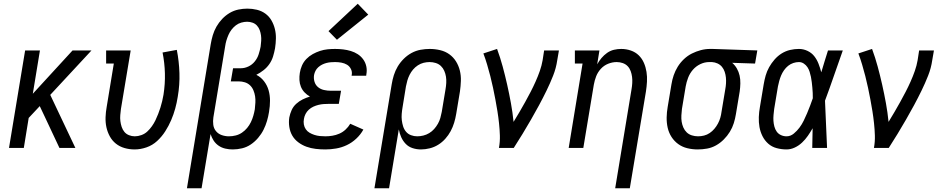

<svg xmlns="http://www.w3.org/2000/svg" viewBox="-20 -789 5040 1024"><path d="M28 0 114 -520H193L155 -289L367 -520H468L248 -283L382 0H297L219 -166L192 -223L133 -160L107 0Z M698 8Q670 8 644 0.5Q618 -7 598 -23Q578 -39 565.5 -62Q553 -85 547.5 -110.5Q542 -136 543 -164Q544 -192 549 -219L587 -450H546V-520H677L625 -208Q623 -192 621.5 -175.5Q620 -159 622 -143Q624 -127 629 -112Q634 -97 643.5 -85.5Q653 -74 668 -68Q683 -62 699 -62Q716 -62 734 -68.5Q752 -75 765.5 -87.5Q779 -100 790 -115.5Q801 -131 809 -147.5Q817 -164 823.5 -181Q830 -198 835.5 -215Q841 -232 845 -249.5Q849 -267 852 -284Q861 -342 859.5 -398Q858 -454 847 -509L923 -523Q935 -462 937 -399.5Q939 -337 928 -273Q923 -241 914.5 -210Q906 -179 893 -148.5Q880 -118 861.5 -89Q843 -60 818 -37Q793 -14 761 -3Q729 8 698 8Z M977 215 1104 -554Q1108 -578 1115 -601.5Q1122 -625 1134.5 -647Q1147 -669 1165 -688Q1183 -707 1205 -720Q1227 -733 1251.5 -738Q1276 -743 1299 -743Q1325 -743 1350 -737Q1375 -731 1395 -716.5Q1415 -702 1427.5 -680.5Q1440 -659 1446 -634.5Q1452 -610 1451.5 -584Q1451 -558 1447 -532Q1443 -510 1436.5 -488.5Q1430 -467 1417 -448Q1404 -429 1385.5 -414.5Q1367 -400 1347 -390Q1371 -378 1388 -356Q1405 -334 1412.5 -307.5Q1420 -281 1420 -252Q1420 -223 1415 -194V-193Q1411 -168 1404 -144Q1397 -120 1385.5 -97Q1374 -74 1356.5 -53.5Q1339 -33 1317.5 -18.5Q1296 -4 1271 2Q1246 8 1221 8Q1201 8 1181.5 3.5Q1162 -1 1146 -12Q1130 -23 1119.5 -39Q1109 -55 1103 -74L1055 215ZM1201 -62Q1219 -62 1237 -66.5Q1255 -71 1270.5 -81.5Q1286 -92 1298 -106.5Q1310 -121 1318 -137.5Q1326 -154 1331 -171.5Q1336 -189 1339 -206Q1341 -224 1342 -241.5Q1343 -259 1340.5 -275.5Q1338 -292 1331.5 -307.5Q1325 -323 1313.5 -334Q1302 -345 1286 -350Q1270 -355 1253 -355H1211L1223 -425H1264Q1285 -425 1305 -434.5Q1325 -444 1339 -461.5Q1353 -479 1359.5 -499.5Q1366 -520 1370 -540Q1372 -555 1373 -570.5Q1374 -586 1372 -600.5Q1370 -615 1365 -628.5Q1360 -642 1350.5 -652.5Q1341 -663 1327 -668Q1313 -673 1298 -673Q1283 -673 1267 -668.5Q1251 -664 1238 -654Q1225 -644 1215 -631Q1205 -618 1198.5 -603Q1192 -588 1187.5 -573Q1183 -558 1181 -543L1118 -163Q1115 -143 1117.5 -123.5Q1120 -104 1132 -89.5Q1144 -75 1162.5 -68.5Q1181 -62 1201 -62Z M1715 8Q1689 8 1663.5 5Q1638 2 1614.5 -6.5Q1591 -15 1571 -30Q1551 -45 1539 -65.5Q1527 -86 1523 -112Q1519 -138 1523 -163Q1527 -183 1535.5 -202Q1544 -221 1560 -235.5Q1576 -250 1594.5 -259Q1613 -268 1633 -274Q1617 -283 1604.5 -296Q1592 -309 1585 -326Q1578 -343 1577 -362Q1576 -381 1579 -400Q1582 -420 1590.5 -439.5Q1599 -459 1614 -474.5Q1629 -490 1648 -500.5Q1667 -511 1687 -517.5Q1707 -524 1727 -526Q1747 -528 1767 -528Q1789 -528 1810 -525.5Q1831 -523 1851 -517Q1871 -511 1888 -500Q1905 -489 1917 -472.5Q1929 -456 1933.5 -435.5Q1938 -415 1934 -393Q1934 -391 1933.5 -389Q1933 -387 1933 -385H1855Q1855 -386 1855.5 -387Q1856 -388 1856 -390Q1859 -406 1851.5 -421Q1844 -436 1830.5 -444Q1817 -452 1800.5 -455Q1784 -458 1767 -458Q1755 -458 1743.5 -457Q1732 -456 1720.5 -453Q1709 -450 1698 -444.5Q1687 -439 1677.5 -430.5Q1668 -422 1662.5 -411Q1657 -400 1655 -389Q1652 -370 1657.5 -352.5Q1663 -335 1676.5 -324Q1690 -313 1708 -309Q1726 -305 1744 -305H1799L1787 -235H1733Q1719 -235 1705.5 -234Q1692 -233 1678 -229.5Q1664 -226 1651 -220Q1638 -214 1627 -204Q1616 -194 1609.5 -181Q1603 -168 1601 -155Q1598 -140 1600.5 -125.5Q1603 -111 1611 -99.5Q1619 -88 1631 -81Q1643 -74 1657 -69.5Q1671 -65 1685.5 -63.5Q1700 -62 1715 -62Q1733 -62 1752 -65Q1771 -68 1789.5 -76Q1808 -84 1823 -98Q1838 -112 1848 -129L1918 -98Q1903 -71 1880 -49.5Q1857 -28 1829.5 -15Q1802 -2 1772.5 3Q1743 8 1715 8ZM1777 -577 1732 -623 1888 -769 1944 -711Z M1977 215 2069 -339Q2073 -364 2080.5 -388Q2088 -412 2101 -434Q2114 -456 2133 -475Q2152 -494 2175 -506.5Q2198 -519 2223 -523.5Q2248 -528 2272 -528Q2300 -528 2327.5 -521.5Q2355 -515 2376.5 -499.5Q2398 -484 2412 -461.5Q2426 -439 2432.5 -412.5Q2439 -386 2438 -357.5Q2437 -329 2433 -301L2413 -181Q2409 -157 2402 -134Q2395 -111 2383.5 -89.5Q2372 -68 2355 -49Q2338 -30 2317 -17Q2296 -4 2272 2Q2248 8 2225 8Q2202 8 2180.5 1Q2159 -6 2144 -21.5Q2129 -37 2120 -57Q2111 -77 2107 -99L2055 215ZM2205 -62Q2221 -62 2237.5 -66Q2254 -70 2269 -79Q2284 -88 2295.5 -101Q2307 -114 2315.5 -129Q2324 -144 2328.5 -160Q2333 -176 2336 -192L2356 -312Q2359 -329 2360 -346.5Q2361 -364 2358.5 -380Q2356 -396 2349.5 -411Q2343 -426 2331.5 -437Q2320 -448 2304 -453Q2288 -458 2271 -458Q2255 -458 2239 -454Q2223 -450 2208.5 -440.5Q2194 -431 2183 -418Q2172 -405 2164.5 -390Q2157 -375 2152.5 -359.5Q2148 -344 2145 -328L2127 -217Q2124 -200 2122.5 -182Q2121 -164 2123 -147.5Q2125 -131 2130 -115Q2135 -99 2145.5 -86.5Q2156 -74 2172 -68Q2188 -62 2205 -62Z M2641 0Q2647 -33 2646 -66Q2645 -99 2641.5 -131.5Q2638 -164 2633 -195.5Q2628 -227 2622 -258.5Q2616 -290 2609.5 -321Q2603 -352 2595 -383Q2587 -414 2578 -444.5Q2569 -475 2558 -504L2631 -528Q2648 -482 2661 -434Q2674 -386 2685 -337Q2696 -288 2705 -238.5Q2714 -189 2719 -139Q2735 -165 2750.5 -191.5Q2766 -218 2781 -245Q2796 -272 2810 -299Q2824 -326 2836.5 -354Q2849 -382 2859 -410.5Q2869 -439 2874 -468L2882 -520H2961L2952 -468Q2946 -426 2930 -385.5Q2914 -345 2895 -306Q2876 -267 2855 -228Q2834 -189 2812 -151Q2790 -113 2767 -75Q2744 -37 2720 0Z M3261 215 3348 -312Q3351 -329 3352 -346Q3353 -363 3351 -379Q3349 -395 3343.5 -410Q3338 -425 3327.5 -436Q3317 -447 3301.5 -452.5Q3286 -458 3269 -458Q3246 -458 3223.5 -449Q3201 -440 3184.5 -422Q3168 -404 3159.5 -382Q3151 -360 3147 -337L3091 0H3013L3087 -450H3046V-520H3177L3165 -446Q3175 -464 3188 -479.5Q3201 -495 3218 -507Q3235 -519 3254.5 -523.5Q3274 -528 3293 -528Q3320 -528 3344.5 -519.5Q3369 -511 3386.5 -494Q3404 -477 3414 -454Q3424 -431 3428 -405.5Q3432 -380 3430.5 -353.5Q3429 -327 3425 -301L3339 215Z M3701 8Q3673 8 3646 1.5Q3619 -5 3597.5 -20.5Q3576 -36 3561.5 -58.5Q3547 -81 3541 -107.5Q3535 -134 3535.5 -162.5Q3536 -191 3541 -219L3561 -339Q3565 -364 3573 -387.5Q3581 -411 3594.5 -433Q3608 -455 3627.5 -473.5Q3647 -492 3670 -503.5Q3693 -515 3717.5 -521.5Q3742 -528 3767 -528Q3770 -528 3773.5 -528Q3777 -528 3781 -528L4019 -520L4007 -450L3885 -454Q3900 -441 3910 -423.5Q3920 -406 3924.5 -386Q3929 -366 3928.5 -344Q3928 -322 3925 -301L3905 -181Q3901 -156 3893.5 -132Q3886 -108 3872.5 -86Q3859 -64 3840 -45Q3821 -26 3798.5 -13.5Q3776 -1 3751 3.5Q3726 8 3701 8ZM3703 -62Q3719 -62 3735 -66Q3751 -70 3765 -79.5Q3779 -89 3790 -102Q3801 -115 3809 -130Q3817 -145 3821.5 -160.5Q3826 -176 3828 -192L3848 -312Q3851 -328 3852 -344Q3853 -360 3851.5 -375.5Q3850 -391 3845 -406Q3840 -421 3830.5 -432.5Q3821 -444 3807 -450.5Q3793 -457 3777 -458H3770Q3768 -458 3766 -458Q3764 -458 3762 -458Q3738 -458 3715 -447Q3692 -436 3675.5 -417Q3659 -398 3650 -374.5Q3641 -351 3637 -328L3617 -208Q3615 -191 3614 -173.5Q3613 -156 3615.5 -140Q3618 -124 3624.5 -109Q3631 -94 3642.5 -83Q3654 -72 3670 -67Q3686 -62 3703 -62Z M4175 8Q4148 8 4122 1Q4096 -6 4077 -23Q4058 -40 4046.5 -63Q4035 -86 4030.5 -111.5Q4026 -137 4027 -164.5Q4028 -192 4033 -219L4053 -339Q4057 -363 4063.5 -386Q4070 -409 4082 -430.5Q4094 -452 4111 -471.5Q4128 -491 4149 -504Q4170 -517 4193.5 -522.5Q4217 -528 4241 -528Q4265 -528 4287 -517.5Q4309 -507 4323 -489Q4337 -471 4345.5 -449Q4354 -427 4360 -404L4361 -406Q4369 -434 4378 -462.5Q4387 -491 4396 -520H4475Q4451 -453 4428 -386Q4405 -319 4380 -252Q4383 -189 4385.5 -126Q4388 -63 4391 0H4312Q4313 -26 4313 -52.5Q4313 -79 4314 -105Q4302 -84 4288.5 -64.5Q4275 -45 4257.5 -28.5Q4240 -12 4218.5 -2Q4197 8 4175 8ZM4175 -62Q4196 -62 4213.5 -76.5Q4231 -91 4244 -108.5Q4257 -126 4266.5 -145.5Q4276 -165 4284.5 -185Q4293 -205 4300.5 -225Q4308 -245 4315 -265Q4315 -279 4314.5 -293.5Q4314 -308 4312.5 -322Q4311 -336 4309.5 -350.5Q4308 -365 4305 -379Q4302 -393 4298 -406Q4294 -419 4286.5 -430.5Q4279 -442 4267 -450Q4255 -458 4241 -458Q4226 -458 4211 -453Q4196 -448 4183.5 -438Q4171 -428 4161.5 -414.5Q4152 -401 4146 -386.5Q4140 -372 4136 -357.5Q4132 -343 4129 -328L4109 -208Q4107 -192 4105.5 -176Q4104 -160 4105 -144.5Q4106 -129 4110 -114Q4114 -99 4122.5 -87Q4131 -75 4145 -68.5Q4159 -62 4175 -62Z M4641 0Q4647 -33 4646 -66Q4645 -99 4641.5 -131.5Q4638 -164 4633 -195.5Q4628 -227 4622 -258.5Q4616 -290 4609.5 -321Q4603 -352 4595 -383Q4587 -414 4578 -444.5Q4569 -475 4558 -504L4631 -528Q4648 -482 4661 -434Q4674 -386 4685 -337Q4696 -288 4705 -238.5Q4714 -189 4719 -139Q4735 -165 4750.5 -191.5Q4766 -218 4781 -245Q4796 -272 4810 -299Q4824 -326 4836.5 -354Q4849 -382 4859 -410.5Q4869 -439 4874 -468L4882 -520H4961L4952 -468Q4946 -426 4930 -385.5Q4914 -345 4895 -306Q4876 -267 4855 -228Q4834 -189 4812 -151Q4790 -113 4767 -75Q4744 -37 4720 0Z"/></svg>

Font: Iosevka Gothic
Style: Italic
Weight: 400
Italic angle: -9°
Monospace: yes
Designer: Belleve Invis
Foundry: Belleve Invis
Version: Version 15.5.1; ttfautohint (v1.8.4)